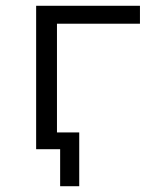

<svg xmlns="http://www.w3.org/2000/svg" viewBox="-20 -516 532 664"><path d="M188 128V0H109V-58H254V128ZM105 0V-496H464V-434H177V0Z"/></svg>

Font: Nunito Sans 6pt Light
Style: Regular
Weight: 300
Version: Version 3.101;gftools[0.9.27]